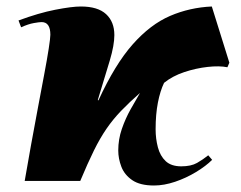

<svg xmlns="http://www.w3.org/2000/svg" viewBox="-20 -557 742 591"><path d="M454 14Q411 14 387 -2.5Q363 -19 353.5 -44Q344 -69 344 -94Q344 -128 355 -160Q366 -192 382 -220.5Q398 -249 411 -271Q378 -242 353 -216Q328 -190 308 -161Q288 -132 269 -93.5Q250 -55 227 0H56Q65 -53 75.5 -110.5Q86 -168 96.5 -224Q107 -280 116 -327.5Q125 -375 130 -407.5Q135 -440 135 -450Q135 -489 108 -489Q101 -489 84 -486Q67 -483 45 -473L37 -494Q99 -517 150 -527Q201 -537 229 -537Q281 -537 306.5 -513.5Q332 -490 332 -449Q332 -418 318 -371Q304 -324 281 -249L283 -248Q334 -359 388.5 -420.5Q443 -482 503.5 -508Q564 -534 632 -537L686 -364L680 -350Q655 -355 619 -351Q583 -347 547 -335Q511 -323 485 -302Q473 -277 466 -241Q459 -205 459 -159Q459 -130 466 -103.5Q473 -77 490 -61Q507 -45 538 -45Q568 -45 586.5 -55.5Q605 -66 621 -79L633 -65Q614 -46 583.5 -27.5Q553 -9 519 2.5Q485 14 454 14Z"/></svg>

Font: Literata 72pt Black
Style: Italic
Weight: 900
Italic angle: -2°
Designer: Latin by Veronika Burian and Jose Scaglione. Greek by Irene Vlachou. Cyrillic by Vera Evstafieva
Foundry: TypeTogether
Version: Version 3.002